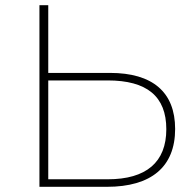

<svg xmlns="http://www.w3.org/2000/svg" viewBox="-20 -720 746 740"><path d="M166 -439V-700H132V0H392C563 0 655 -77 655 -223C655 -365 568 -439 404 -439ZM166 -29V-410H395C546 -410 621 -349 621 -222C621 -95 544 -29 395 -29Z"/></svg>

Font: Talent ExtraLight
Style: Regular
Weight: 200
Designer: Mike Powis
Version: Version 1.001;hotconv 1.0.109;makeotfexe 2.5.65596